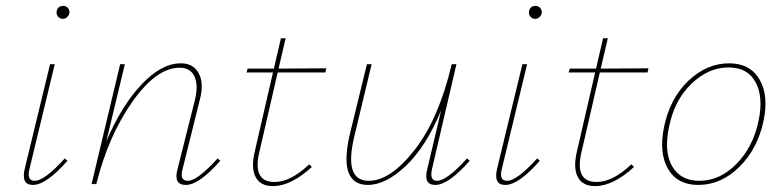

<svg xmlns="http://www.w3.org/2000/svg" viewBox="-20 -625 2662 652"><path d="M194 -561Q184 -561 178 -567.5Q172 -574 172 -583Q174 -605 195 -605Q204 -605 210 -598.5Q216 -592 216 -582Q215 -574 208.5 -567.5Q202 -561 194 -561ZM92 3Q51 3 64 -52L150 -407H166L80 -51Q70 -11 98 -11Q131 -11 200 -87L209 -79Q137 3 92 3Z M719 -87 728 -79Q656 3 611 3Q568 3 583 -51L642 -286Q654 -335 640.5 -365Q627 -395 590 -395Q511 -395 429.5 -279.5Q348 -164 307 0H291L388 -407H404L341 -145Q392 -265 460 -337.5Q528 -410 594 -410Q637 -410 655 -376Q673 -342 659 -288L600 -51Q589 -11 618 -11Q650 -11 719 -87Z M923 -379 861 -110Q836 -7 912 -7Q967 -7 1030 -67L1039 -58Q968 7 907 7Q864 7 848 -24Q832 -55 845 -110L907 -379H817L821 -392H910L934 -495H950L926 -392L1088 -393L1085 -379Z M1566 -87 1575 -79Q1503 3 1458 3Q1417 3 1431 -51L1478 -250Q1427 -127 1358.5 -62Q1290 3 1229 3Q1181 3 1164.5 -37Q1148 -77 1166 -161L1226 -407H1242L1183 -161Q1147 -11 1232 -11Q1306 -11 1388 -116Q1470 -221 1514 -407H1530L1447 -51Q1438 -11 1464 -11Q1497 -11 1566 -87Z M1798 -561Q1788 -561 1782 -567.5Q1776 -574 1776 -583Q1778 -605 1799 -605Q1808 -605 1814 -598.5Q1820 -592 1820 -582Q1819 -574 1812.5 -567.5Q1806 -561 1798 -561ZM1696 3Q1655 3 1668 -52L1754 -407H1770L1684 -51Q1674 -11 1702 -11Q1735 -11 1804 -87L1813 -79Q1741 3 1696 3Z M2017 -379 1955 -110Q1930 -7 2006 -7Q2061 -7 2124 -67L2133 -58Q2062 7 2001 7Q1958 7 1942 -24Q1926 -55 1939 -110L2001 -379H1911L1915 -392H2004L2028 -495H2044L2020 -392L2182 -393L2179 -379Z M2351 3Q2280 3 2248.5 -51.5Q2217 -106 2235 -194Q2255 -291 2317.5 -350.5Q2380 -410 2456 -410Q2527 -410 2559 -355.5Q2591 -301 2573 -215Q2553 -120 2491 -58.5Q2429 3 2351 3ZM2355 -11Q2425 -11 2481.5 -69Q2538 -127 2556 -215Q2573 -295 2546 -345.5Q2519 -396 2454 -396Q2386 -396 2328 -340.5Q2270 -285 2252 -194Q2234 -110 2262.5 -60.5Q2291 -11 2355 -11Z"/></svg>

Font: EauTestText Thin
Style: Italic
Weight: 250
Italic angle: -12°
Designer: Christian Thalmann (Catharsis Fonts)
Version: Version 0.001;PS 000.001;hotconv 1.0.88;makeotf.lib2.5.64775